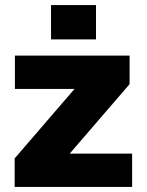

<svg xmlns="http://www.w3.org/2000/svg" viewBox="-20 -740 581 760"><path d="M38 0H503V-132H256L493 -407V-520H39V-388H275L38 -113ZM182 -584H360V-720H182Z"/></svg>

Font: Aspekta 850
Style: Regular
Weight: 850
Designer: Ivo Dolenc
Version: Version 2.000